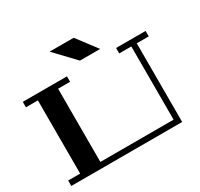

<svg xmlns="http://www.w3.org/2000/svg" viewBox="-184 -1142 1430 1374"><g transform="rotate(-30 531.5 -455.0)"><path d="M1047 -650H948V0H32V-45H131V-650H32V-695H397V-650H298V-45H903V-650H803V-695H1047ZM577 -910 701 -746H534L378 -910Z"/></g></svg>

Font: Geostar Fill
Style: Regular
Weight: 400
Designer: Joe Prince
Foundry: Joe Prince
Version: Version 1.002